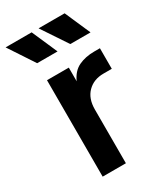

<svg xmlns="http://www.w3.org/2000/svg" viewBox="-230 -861 800 938"><g transform="rotate(-30 170.0 -392.0)"><path d="M61 0H192V-303Q192 -365 226.5 -399.5Q261 -434 316 -434H363V-550H331Q281 -550 243 -532Q205 -514 184 -467V-544H61ZM248 -640H362L299 -784H152ZM61 -640H176L113 -784H-34Z"/></g></svg>

Font: Plus Jakarta Sans
Style: Bold
Weight: 700
Designer: Gumpita Rahayu
Foundry: Tokotype
Version: Version 2.004; ttfautohint (v1.8.3)